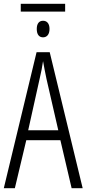

<svg xmlns="http://www.w3.org/2000/svg" viewBox="-20 -988 454 1008"><path d="M322 -968H89V-927H322ZM206 -879C186 -879 173 -865 173 -836C173 -806 186 -792 206 -792C226 -792 240 -807 240 -836C240 -865 226 -879 206 -879ZM356 0H414L241 -714H172L0 0H58L118 -252H297ZM286 -304H128L188 -574C196 -609 202 -637 206 -667C211 -637 217 -609 224 -574Z"/></svg>

Font: Noto Sans UI Condensed Light
Style: Regular
Weight: 300
Width: 3
Designer: Monotype Design Team
Foundry: Monotype Imaging Inc.
Version: Version 1.901